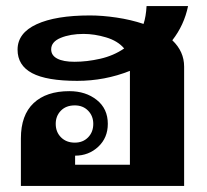

<svg xmlns="http://www.w3.org/2000/svg" viewBox="-20 -614 684 634"><path d="M588 -394V0H49V-157Q49 -234 91 -273.5Q133 -313 209 -313Q263 -313 299.5 -284Q336 -255 336 -205Q336 -159 304.5 -129.5Q273 -100 228 -100V-70H409V-380Q326 -347 235 -347Q134 -347 86 -372.5Q38 -398 38 -450Q38 -505 101 -534Q164 -563 277 -563Q318 -563 365 -556Q412 -549 454 -535Q462 -559 464 -594H601Q588 -531 549 -481Q588 -444 588 -394ZM390 -454Q369 -479 330.5 -490.5Q292 -502 256 -502Q212 -502 180.5 -489Q149 -476 149 -451Q149 -431 169 -420.5Q189 -410 226 -410Q267 -410 311 -420Q355 -430 390 -454ZM227 -143Q254 -143 271 -160.5Q288 -178 288 -205Q288 -231 271 -248.5Q254 -266 227 -266Q198 -266 181 -248.5Q164 -231 164 -205Q164 -178 181.5 -160.5Q199 -143 227 -143Z"/></svg>

Font: Taviraj Bold
Style: Regular
Weight: 700
Designer: Katatrad Team
Foundry: CadsonDemak
Version: Version 1.030